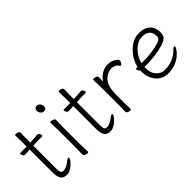

<svg xmlns="http://www.w3.org/2000/svg" viewBox="6 -1312 1943 1943"><g transform="rotate(-45 978.0 -340.0)"><path d="M316 -89Q328 -97 335 -97Q344 -97 344 -88Q344 -80 332 -63Q320 -46 300.5 -28Q281 -10 257 3Q233 16 208 16Q156 16 138 -15.5Q120 -47 120 -110V-432H116Q94 -431 73 -429.5Q52 -428 52 -428Q39 -428 30 -441.5Q21 -455 21 -465Q21 -475 31 -475H120V-528Q120 -538 119.5 -559Q119 -580 118.5 -602Q118 -624 118 -635Q118 -644 133 -644Q146 -644 161 -636.5Q176 -629 176 -617Q176 -609 175.5 -592.5Q175 -576 174.5 -558Q174 -540 174 -528V-478L204 -479Q222 -480 246 -482Q270 -484 280 -485H281Q293 -485 302 -472.5Q311 -460 311 -449Q311 -437 301 -437Q291 -437 263 -437Q235 -437 215 -436L174 -434V-108Q174 -66 182 -52Q190 -38 212 -38Q233 -38 259 -51Q285 -64 311 -85Z M496 -602Q477 -602 462.5 -619.5Q448 -637 448 -655Q448 -674 457.5 -685Q467 -696 486 -696Q503 -696 518 -678.5Q533 -661 533 -641Q533 -602 496 -602ZM464 -368Q464 -378 463 -399Q462 -420 461.5 -442Q461 -464 461 -475Q461 -483 476 -483Q490 -483 505.5 -475.5Q521 -468 521 -457Q521 -449 520.5 -432.5Q520 -416 519.5 -398Q519 -380 519 -368V-105Q519 -99 520 -78Q521 -57 521.5 -34Q522 -11 522 1Q522 9 507 9Q494 9 478 1.5Q462 -6 462 -17Q462 -25 462.5 -43.5Q463 -62 463.5 -80Q464 -98 464 -105Z M939 -89Q951 -97 958 -97Q967 -97 967 -88Q967 -80 955 -63Q943 -46 923.5 -28Q904 -10 880 3Q856 16 831 16Q779 16 761 -15.5Q743 -47 743 -110V-432H739Q717 -431 696 -429.5Q675 -428 675 -428Q662 -428 653 -441.5Q644 -455 644 -465Q644 -475 654 -475H743V-528Q743 -538 742.5 -559Q742 -580 741.5 -602Q741 -624 741 -635Q741 -644 756 -644Q769 -644 784 -636.5Q799 -629 799 -617Q799 -609 798.5 -592.5Q798 -576 797.5 -558Q797 -540 797 -528V-478L827 -479Q845 -480 869 -482Q893 -484 903 -485H904Q916 -485 925 -472.5Q934 -460 934 -449Q934 -437 924 -437Q914 -437 886 -437Q858 -437 838 -436L797 -434V-108Q797 -66 805 -52Q813 -38 835 -38Q856 -38 882 -51Q908 -64 934 -85Z M1077 -367Q1077 -377 1076 -398Q1075 -419 1074.5 -441Q1074 -463 1074 -474Q1074 -483 1089 -483Q1103 -483 1118 -475.5Q1133 -468 1133 -456Q1133 -444 1132.5 -426.5Q1132 -409 1132 -391Q1152 -429 1194.5 -456.5Q1237 -484 1290 -484Q1317 -484 1343 -474.5Q1369 -465 1386 -451.5Q1403 -438 1403 -425Q1403 -411 1394 -396Q1385 -381 1375 -381Q1367 -381 1361 -391Q1351 -411 1327 -420Q1303 -429 1287 -429Q1244 -429 1203 -400Q1162 -371 1145 -316Q1138 -293 1135 -266Q1132 -239 1131.5 -201Q1131 -163 1131 -106Q1131 -75 1132.5 -46Q1134 -17 1134 0Q1134 9 1119 9Q1106 9 1090.5 1.5Q1075 -6 1075 -18Q1075 -26 1075.5 -44.5Q1076 -63 1076.5 -81Q1077 -99 1077 -106Z M1531 -201V-198Q1531 -116 1568.5 -75Q1606 -34 1657 -34Q1722 -34 1775.5 -57.5Q1829 -81 1869 -124Q1881 -137 1890 -137Q1898 -137 1898 -127Q1898 -118 1883 -95Q1868 -72 1838.5 -46.5Q1809 -21 1763.5 -2.5Q1718 16 1657 16Q1606 16 1565.5 -9.5Q1525 -35 1501 -82.5Q1477 -130 1477 -195V-210Q1456 -224 1456 -240Q1456 -252 1473 -252Q1475 -252 1479.5 -252.5Q1484 -253 1484 -253Q1490 -289 1511.5 -329Q1533 -369 1566 -404Q1599 -439 1641 -461.5Q1683 -484 1732 -484Q1793 -484 1829 -463Q1865 -442 1880.5 -409Q1896 -376 1896 -340Q1896 -311 1889 -292Q1882 -273 1861.5 -259.5Q1841 -246 1801 -233Q1756 -220 1691 -210.5Q1626 -201 1543 -201ZM1559 -250Q1635 -250 1688.5 -258Q1742 -266 1776 -276Q1807 -285 1820.5 -293Q1834 -301 1838 -312Q1842 -323 1842 -341Q1842 -385 1813 -410.5Q1784 -436 1731 -436Q1694 -436 1661 -417.5Q1628 -399 1602.5 -370Q1577 -341 1560 -309Q1543 -277 1538 -250Z"/></g></svg>

Font: Moon Stars Kai T Light
Style: Regular
Weight: 300
Designer: GuiWonder
Version: Version 1.101